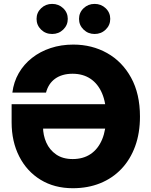

<svg xmlns="http://www.w3.org/2000/svg" viewBox="-20 -970 786 1000"><path d="M359.4 10.3Q263.2 10.3 191.4 -33.7Q119.6 -77.6 80.1 -155.3Q40.5 -232.9 40.5 -333V-427.2H590.8V-300.3H170.9L204.1 -309.1Q204.1 -265.6 221.2 -227.3Q238.3 -189 272.7 -165.3Q307.1 -141.6 358.4 -141.6Q413.6 -141.6 452.4 -168Q491.2 -194.3 512 -244.1Q532.7 -293.9 532.7 -364.3Q532.7 -434.6 511.5 -484.1Q490.2 -533.7 451.2 -559.8Q412.1 -585.9 357.9 -585.9Q330.1 -585.9 307.4 -579.3Q284.7 -572.8 267.1 -560.1Q249.5 -547.4 237.5 -529.1Q225.6 -510.7 219.7 -487.8H44.4Q51.3 -543 77.6 -588.9Q104 -634.8 146.5 -668.2Q189 -701.7 243.7 -719.7Q298.3 -737.8 361.8 -737.8Q459 -737.8 537.8 -693.6Q616.7 -649.4 662.8 -565.4Q709 -481.4 709 -362.8Q709 -276.4 683.8 -207.8Q658.7 -139.2 612.3 -90.3Q565.9 -41.5 501.7 -15.6Q437.5 10.3 359.4 10.3ZM472.7 -793Q439 -793 415.3 -815.9Q391.6 -838.9 391.6 -871.6Q391.6 -904.3 415.3 -927Q439 -949.7 472.7 -949.7Q506.8 -949.7 530.5 -927Q554.2 -904.3 554.2 -871.6Q554.2 -838.9 530.5 -815.9Q506.8 -793 472.7 -793ZM251.5 -793Q217.3 -793 193.8 -815.9Q170.4 -838.9 170.4 -871.6Q170.4 -904.3 194.1 -927Q217.8 -949.7 251.5 -949.7Q285.6 -949.7 309.3 -927Q333 -904.3 333 -871.6Q333 -838.9 309.3 -815.9Q285.6 -793 251.5 -793Z"/></svg>

Font: Inter 18pt ExtraBold
Style: Regular
Weight: 800
Designer: Rasmus Andersson
Foundry: rsms
Version: Version 4.001;git-66647c0bb